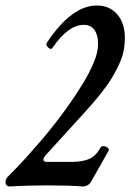

<svg xmlns="http://www.w3.org/2000/svg" viewBox="-47 -671 472 695"><path d="M-11 4Q-27 4 -27 -13Q-27 -24 -16 -34Q20 -70 47.5 -100.5Q75 -131 102 -162.5Q129 -194 160 -234Q177 -256 201.5 -290.5Q226 -325 250.5 -364.5Q275 -404 291.5 -442.5Q308 -481 308 -512Q308 -544 295 -562.5Q282 -581 256 -581Q200 -581 144 -499Q141 -494 137 -494Q133 -494 127 -499.5Q121 -505 121 -510Q121 -511 121.5 -512.5Q122 -514 122 -515Q145 -551 173.5 -582Q202 -613 235 -632Q268 -651 304 -651Q350 -651 377.5 -619Q405 -587 405 -534Q405 -489 391 -454.5Q377 -420 358 -389Q327 -338 261 -266Q195 -194 120 -111Q110 -100 110 -93Q110 -85 124 -85H213Q251 -85 275.5 -95.5Q300 -106 317 -137Q319 -142 327 -142Q334 -142 340.5 -138Q347 -134 347 -127L283 -14Q273 4 250 4Q233 2 194.5 1Q156 0 121 0Q91 0 56 1Q21 2 -11 4Z"/></svg>

Font: Junicode Two Beta Condensed Medium
Style: Italic
Weight: 500
Width: 3
Italic angle: -9°
Version: Version 1.053; ttfautohint (v1.8.4)